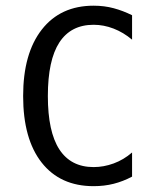

<svg xmlns="http://www.w3.org/2000/svg" viewBox="-20 -636 540 668"><path d="M439.5 -21.5Q408.2 -4.9 375.5 3.4Q342.8 11.7 305.7 11.7Q189.5 11.7 125 -70.3Q60.5 -152.3 60.5 -301.8Q60.5 -450.2 125.5 -533.2Q190.4 -616.2 305.7 -616.2Q342.8 -616.2 375.5 -607.4Q408.2 -598.6 439.5 -583V-498Q409.2 -523.4 375 -536.6Q340.8 -549.8 305.7 -549.8Q226.6 -549.8 186.5 -488.3Q146.5 -426.8 146.5 -301.8Q146.5 -177.7 186.5 -116.2Q226.6 -54.7 305.7 -54.7Q340.8 -54.7 375.5 -67.4Q410.2 -80.1 439.5 -105.5Z"/></svg>

Font: BabelStone Xiangqi
Style: Regular
Weight: 400
Designer: Andrew West
Foundry: BabelStone
Version: Version 11.000 June 09, 2018